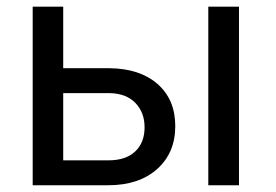

<svg xmlns="http://www.w3.org/2000/svg" viewBox="-20 -548 816 568"><path d="M167 -346.2H304.2Q394 -345.2 446.3 -299.3Q498.5 -253.4 498.5 -174.8Q498.5 -95.7 444.8 -47.9Q391.1 0 300.3 0H76.7V-528.3H167ZM687 0H596.2V-528.3H687ZM167 -272.5V-73.7H301.3Q352.1 -73.7 379.9 -99.9Q407.7 -126 407.7 -171.4Q407.7 -215.3 380.6 -243.4Q353.5 -271.5 304.7 -272.5Z"/></svg>

Font: Roboto
Style: Regular
Weight: 400
Designer: Google
Version: Version 2.001047; 2015